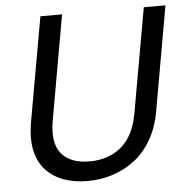

<svg xmlns="http://www.w3.org/2000/svg" viewBox="-51 -747 777 803"><g transform="rotate(-5 337.5 -345.0)"><path d="M69.8 -256.8 147.9 -696.8H238.8L161.1 -256.8Q145 -164.6 182.6 -119.4Q220.2 -74.2 299.8 -74.2Q380.9 -74.2 434.1 -119.4Q487.3 -164.6 503.9 -256.8L582 -696.8H672.9L595.2 -256.8Q583.5 -190.9 553.7 -139.6Q523.9 -88.4 481.9 -56.9Q439.9 -25.4 390.1 -9.3Q340.3 6.8 285.2 6.8Q230 6.8 186.3 -8.8Q142.6 -24.4 111.6 -56.9Q80.6 -89.4 69.6 -139.2Q58.6 -189 69.8 -256.8Z"/></g></svg>

Font: SVN-Poppins
Style: Italic
Weight: 400
Italic angle: -10°
Designer: Ninad Kale (Devanagari), Jonny Pinhorn (Latin)
Foundry: Indian Type Foundry
Version: Version 3.002 2017